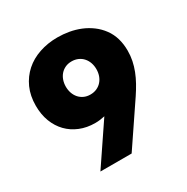

<svg xmlns="http://www.w3.org/2000/svg" viewBox="-167 -882 1003 1028"><g transform="rotate(-30 335.0 -368.5)"><path d="M39.8 -477.3Q39.8 -538.7 61.4 -586.8Q83.1 -634.9 120.9 -668.5Q158.7 -702.1 210.6 -719.6Q262.4 -737.2 322.4 -737.2Q358.3 -737.2 393.6 -731Q429 -724.8 461.5 -711.5Q494 -698.2 522.4 -677.2Q550.8 -656.2 572.4 -626.8Q613.6 -570.7 613.6 -487.2Q613.6 -456.3 607.6 -426.8Q601.6 -397.4 590.4 -368.6Q579.2 -339.8 563.4 -311.4Q547.6 -283 528.4 -254.3L356.5 0H163.4L329.5 -245.7Q315.7 -242.5 300.8 -240.6Q285.9 -238.6 269.9 -238.6Q218.8 -238.6 176.5 -255.9Q134.2 -273.1 103.9 -304.3Q73.5 -335.6 56.6 -379.6Q39.8 -423.7 39.8 -477.3ZM230.1 -485.8Q230.1 -464.8 236.5 -446.2Q242.9 -427.6 255 -413.7Q267 -399.9 284.4 -391.7Q301.8 -383.5 323.9 -383.5Q345.9 -383.5 363.6 -391.5Q381.4 -399.5 393.6 -413.4Q405.9 -427.2 412.5 -445.8Q419 -464.5 419 -485.8Q419 -507.1 412.5 -525.7Q405.9 -544.4 393.6 -558.2Q381.4 -572.1 363.6 -580.1Q345.9 -588.1 323.9 -588.1Q301.8 -588.1 284.4 -579.9Q267 -571.7 255 -557.9Q242.9 -544 236.5 -525.4Q230.1 -506.7 230.1 -485.8Z"/></g></svg>

Font: Inter P Black
Style: Regular
Weight: 900
Designer: Rasmus Andersson
Foundry: rsms
Version: Version 3.018;git-588b23468